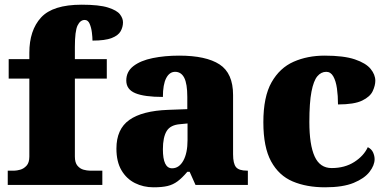

<svg xmlns="http://www.w3.org/2000/svg" viewBox="-20 -788 1654 818"><path d="M13 0V-61H42Q51 -61 66 -65Q81 -69 93 -82Q105 -95 105 -121V-453H17V-536H105V-563Q105 -659 155 -713.5Q205 -768 328 -768Q402 -768 440 -756Q478 -744 491 -727Q504 -710 504 -693Q504 -673 494 -655Q484 -637 456 -626Q428 -615 374 -615Q374 -629 371.5 -649.5Q369 -670 362 -686.5Q355 -703 341 -703Q322 -703 310.5 -679.5Q299 -656 299 -588V-536H435V-453H299V-121Q299 -95 310 -82Q321 -69 336 -65Q351 -61 362 -61H416V0Z M634 10Q591 10 555 -8Q519 -26 497.5 -62.5Q476 -99 476 -155Q476 -238 531 -277Q586 -316 697 -320L778 -323V-375Q778 -431 765 -456.5Q752 -482 726 -482Q702 -482 688 -455Q674 -428 674 -375Q595 -375 556.5 -391Q518 -407 518 -445Q518 -483 548.5 -506.5Q579 -530 630.5 -540.5Q682 -551 743 -551Q858 -551 915.5 -513.5Q973 -476 973 -383V-131Q973 -91 985.5 -76Q998 -61 1032 -61H1036V0H813L788 -56H778Q756 -30 736.5 -15.5Q717 -1 693.5 4.5Q670 10 634 10ZM713 -71Q743 -71 761 -103.5Q779 -136 779 -191V-262L748 -259Q706 -256 690 -229.5Q674 -203 674 -152Q674 -71 713 -71Z M1365 10Q1286 10 1227 -15Q1168 -40 1135 -100.5Q1102 -161 1102 -267Q1102 -376 1137 -437.5Q1172 -499 1231 -525Q1290 -551 1363 -551Q1445 -551 1492 -535Q1539 -519 1559 -494.5Q1579 -470 1579 -444Q1579 -424 1568 -400Q1557 -376 1523 -359.5Q1489 -343 1420 -343Q1420 -380 1415.5 -411.5Q1411 -443 1400 -462.5Q1389 -482 1370 -482Q1348 -482 1332 -463Q1316 -444 1307 -397.5Q1298 -351 1298 -268Q1298 -171 1320.5 -121.5Q1343 -72 1393 -72Q1449 -72 1489.5 -98Q1530 -124 1547 -161Q1563 -153 1569.5 -138.5Q1576 -124 1576 -110Q1576 -84 1554.5 -56Q1533 -28 1487 -9Q1441 10 1365 10Z"/></svg>

Font: Noto Serif Black
Style: Regular
Weight: 900
Designer: Monotype Design Team
Foundry: Monotype Imaging Inc.
Version: Version 2.014; ttfautohint (v1.8.4.7-5d5b)